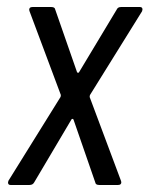

<svg xmlns="http://www.w3.org/2000/svg" viewBox="-20 -526 425 546"><path d="M4 -12 152 -250Q153 -252 153 -256L64 -494L63 -498Q63 -506 72 -506H126Q136 -506 137 -499L199 -321Q200 -319 202 -319Q204 -319 205 -321L312 -499Q315 -506 324 -506H378Q383 -506 384.5 -502.5Q386 -499 384 -494L236 -256Q235 -254 235 -250L324 -12L325 -8Q325 0 316 0H262Q252 0 251 -7L189 -186Q188 -188 186 -188Q184 -188 183 -186L77 -7Q73 0 64 0H10Q5 0 3.5 -3.5Q2 -7 4 -12Z"/></svg>

Font: Barlow Condensed
Style: Italic
Weight: 400
Width: 3
Italic angle: -7°
Designer: Jeremy Tribby
Foundry: Tribby Type
Version: Version 1.408